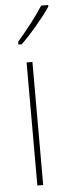

<svg xmlns="http://www.w3.org/2000/svg" viewBox="-55 -791 293 819"><g transform="rotate(-5 92.0 -381.5)"><path d="M184 -756V-763H154C120 -711 88 -671 43 -618V-606H57C96 -643 151 -707 184 -756ZM96 0V-527H71V0Z"/></g></svg>

Font: Noto Sans Kannada ExtraCondensed Thin
Style: Regular
Weight: 100
Width: 2
Designer: Jelle Bosma - Monotype Design Team
Foundry: Monotype Imaging Inc.
Version: Version 2.005